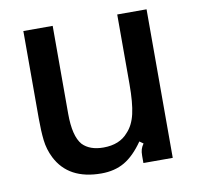

<svg xmlns="http://www.w3.org/2000/svg" viewBox="-68 -627 728 709"><g transform="rotate(-10 296.0 -273.0)"><path d="M88 -80Q72 -112 68 -147Q64 -182 64 -229V-557H174V-228Q174 -143 203 -110Q230 -82 281 -82Q342 -82 374 -120Q397 -144 406.5 -185Q416 -226 416 -296V-557H526V0H416V-27Q416 -42 419 -51.5Q422 -61 429 -71L415 -81Q381 -32 344 -10.5Q307 11 257 11Q134 11 88 -80Z"/></g></svg>

Font: Open Sauce Sans Medium
Style: Regular
Weight: 500
Designer: Alfredo Marco Pradil
Foundry: Creative Sauce Fz LLC
Version: Version 1.477